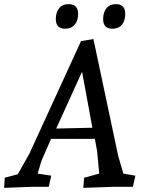

<svg xmlns="http://www.w3.org/2000/svg" viewBox="-43 -904 707 929"><path d="M612 -54 600 0H502L360 5L364 -44L437 -64L427 -172L416 -232H204L158 -127L139 -64L205 -54L193 0H108L-23 5L-20 -44L43 -61L99 -160L349 -705L409 -715L529 -149L554 -64ZM354 -557 229 -282 404 -286ZM518 -884Q563 -884 563 -836Q563 -804 547 -784.5Q531 -765 501 -765Q456 -765 456 -812Q456 -844 472 -864Q488 -884 518 -884ZM289 -884Q335 -884 335 -836Q335 -804 318.5 -784.5Q302 -765 272 -765Q227 -765 227 -812Q227 -844 243 -864Q259 -884 289 -884Z"/></svg>

Font: Andada SC
Style: Italic
Weight: 400
Italic angle: -8.29999°
Designer: Carolina Giovagnoli
Foundry: Carolina Giovagnoli
Version: Version 1.003